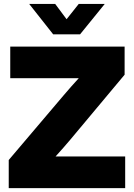

<svg xmlns="http://www.w3.org/2000/svg" viewBox="-20 -967 688 987"><path d="M24.9 0H623.5V-162.6H383.8H265.6C292 -191.4 317.4 -220.7 341.8 -249.5L620.6 -583V-727.5H32.7V-564.9H267.1H384.8C357.9 -535.6 332.5 -506.8 307.6 -477.5L24.9 -144.5ZM263.7 -946.8H130.4V-946.3L253.4 -790.5H391.6L518.1 -946.3V-946.8H384.8L322.3 -868.2Z"/></svg>

Font: Raveo Display Display ExtraBold
Style: Regular
Weight: 800
Designer: Jakub Foglar, Rasmus Andersson (Inter)
Foundry: Jakubfoglar.com
Version: Version 1.100;Glyphs 3.2.3 (3260)